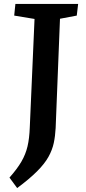

<svg xmlns="http://www.w3.org/2000/svg" viewBox="-20 -720 436 973"><path d="M155 -624 52 -641 58 -700H376L369 -641L284 -625L262 -71Q260 -31 252.5 4.5Q245 40 225.5 75Q206 110 167.5 148.5Q129 187 67 233L28 180Q67 136 88.5 99Q110 62 119.5 21.5Q129 -19 131 -76Z"/></svg>

Font: Literata 12pt SemiBold
Style: Italic
Weight: 600
Italic angle: -2°
Designer: Latin by Veronika Burian and Jose Scaglione. Greek by Irene Vlachou. Cyrillic by Vera Evstafieva
Foundry: TypeTogether
Version: Version 3.002